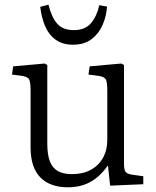

<svg xmlns="http://www.w3.org/2000/svg" viewBox="-20 -782 661 816"><path d="M269 14Q192 14 151 -28.5Q110 -71 110 -155V-397Q110 -429 105 -442Q100 -455 76 -459L31 -465L36 -500L170 -512L181 -506V-172Q181 -126 191.5 -97.5Q202 -69 225 -55.5Q248 -42 286 -42Q332 -42 365.5 -60Q399 -78 417.5 -111Q436 -144 436 -187V-397Q436 -429 431 -442Q426 -455 402 -459L356 -465L361 -500L495 -512L507 -506V-87Q507 -61 513.5 -52Q520 -43 539 -40L589 -33V1L448 7L439 -77H437Q414 -44 387.5 -24Q361 -4 332 5Q303 14 269 14ZM290 -592Q245 -592 215.5 -614Q186 -636 171 -672.5Q156 -709 151 -753L186 -762Q199 -709 223 -681.5Q247 -654 294 -654Q342 -654 367 -684Q392 -714 402 -760L435 -754Q432 -713 416 -676Q400 -639 369 -615.5Q338 -592 290 -592Z"/></svg>

Font: Literata 18pt Light
Style: Regular
Weight: 300
Designer: Latin by Veronika Burian and Jose Scaglione. Greek by Irene Vlachou. Cyrillic by Vera Evstafieva.
Foundry: TypeTogether
Version: Version 3.103;gftools[0.9.29]